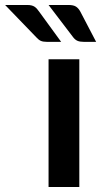

<svg xmlns="http://www.w3.org/2000/svg" viewBox="-130 -751 406 771"><path d="M188.5 -513V0H65V-513ZM145 -731Q165.5 -731 175.5 -724.2Q185.5 -717.5 192.5 -704.5L256 -583H205.5Q191 -583 181.8 -586.8Q172.5 -590.5 164.5 -600.5L65 -731ZM-20.5 -731Q-10.5 -731 -3.5 -729.2Q3.5 -727.5 8.8 -724Q14 -720.5 18.2 -715.8Q22.5 -711 27 -704.5L115.5 -583H57Q43 -583 34.2 -586.8Q25.5 -590.5 16.5 -600.5L-109.5 -731Z"/></svg>

Font: Lato 2
Style: Bold
Weight: 700
Designer: Lukasz Dziedzic with Adam Twardoch and Botio Nikoltchev
Foundry: tyPoland Lukasz Dziedzic
Version: Version 2.015; 2015-08-06; http://www.latofonts.com/